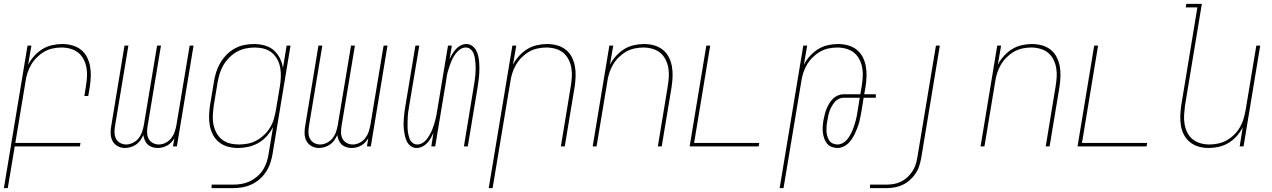

<svg xmlns="http://www.w3.org/2000/svg" viewBox="-40 -755 6560 990"><path d="M-20 215 102 -520H122L105 -421Q117 -445 136.5 -466.5Q156 -488 179 -502Q202 -516 228.5 -522Q255 -528 281 -528Q308 -528 333 -521Q358 -514 377.5 -498.5Q397 -483 408.5 -460.5Q420 -438 424.5 -412.5Q429 -387 428 -360.5Q427 -334 423 -307L415 -260H395L403 -310Q407 -334 408.5 -358Q410 -382 406 -405Q402 -428 391.5 -448.5Q381 -469 364 -483Q347 -497 324 -503.5Q301 -510 277 -510Q255 -510 231.5 -505Q208 -500 187.5 -488Q167 -476 149.5 -458.5Q132 -441 120 -420Q108 -399 101 -376.5Q94 -354 91 -331L39 -18H375L372 0H36L0 215Z M604 8Q584 8 566.5 -1.5Q549 -11 540 -28.5Q531 -46 530.5 -67Q530 -88 534 -108L602 -520H622L553 -105Q550 -88 550.5 -71Q551 -54 558 -40Q565 -26 579.5 -18Q594 -10 611 -10Q628 -10 646 -19Q664 -28 675.5 -43Q687 -58 693 -76Q699 -94 702 -112L770 -520H790L721 -105Q718 -88 718.5 -71Q719 -54 726 -40Q733 -26 747.5 -18Q762 -10 779 -10Q797 -10 814.5 -19Q832 -28 843.5 -43Q855 -58 861 -76Q867 -94 870 -112L938 -520H958L872 0H852L859 -42Q852 -31 843 -21Q834 -11 822 -4.5Q810 2 797.5 5Q785 8 773 8Q758 8 744.5 3.5Q731 -1 721.5 -10Q712 -19 706.5 -32Q701 -45 699 -59Q693 -45 684 -32Q675 -19 662 -10Q649 -1 634 3.5Q619 8 604 8Z M1051 215V197H1162Q1183 197 1204.5 193.5Q1226 190 1246.5 180.5Q1267 171 1285.5 155.5Q1304 140 1316 121Q1328 102 1335 80.5Q1342 59 1345 38L1368 -100Q1355 -75 1336 -53.5Q1317 -32 1292.5 -18Q1268 -4 1241 2Q1214 8 1188 8Q1161 8 1136 1.5Q1111 -5 1091 -20.5Q1071 -36 1059 -58.5Q1047 -81 1042 -106.5Q1037 -132 1038 -159Q1039 -186 1043 -213L1063 -333Q1067 -358 1074.5 -382.5Q1082 -407 1095.5 -430Q1109 -453 1128 -472.5Q1147 -492 1170.5 -505Q1194 -518 1219.5 -523Q1245 -528 1270 -528Q1298 -528 1325 -520.5Q1352 -513 1371.5 -496Q1391 -479 1403 -455Q1415 -431 1419 -404L1438 -520H1458L1365 41Q1361 64 1353 87.5Q1345 111 1331 132Q1317 153 1298 169.5Q1279 186 1256 196.5Q1233 207 1209 211Q1185 215 1162 215ZM1192 -10Q1215 -10 1238.5 -14.5Q1262 -19 1283.5 -31Q1305 -43 1323 -60.5Q1341 -78 1353.5 -99Q1366 -120 1372.5 -143Q1379 -166 1383 -189L1403 -309Q1407 -333 1408 -357.5Q1409 -382 1405 -405Q1401 -428 1390 -448.5Q1379 -469 1361.5 -483.5Q1344 -498 1321 -504Q1298 -510 1273 -510Q1250 -510 1226.5 -505Q1203 -500 1182 -488.5Q1161 -477 1143 -459Q1125 -441 1112.5 -420Q1100 -399 1093 -376Q1086 -353 1082 -330L1062 -210Q1059 -186 1057.5 -161.5Q1056 -137 1060.5 -114Q1065 -91 1075.5 -71Q1086 -51 1103.5 -36.5Q1121 -22 1144 -16Q1167 -10 1192 -10Z M1604 8Q1584 8 1566.5 -1.5Q1549 -11 1540 -28.5Q1531 -46 1530.5 -67Q1530 -88 1534 -108L1602 -520H1622L1553 -105Q1550 -88 1550.5 -71Q1551 -54 1558 -40Q1565 -26 1579.5 -18Q1594 -10 1611 -10Q1628 -10 1646 -19Q1664 -28 1675.5 -43Q1687 -58 1693 -76Q1699 -94 1702 -112L1770 -520H1790L1721 -105Q1718 -88 1718.5 -71Q1719 -54 1726 -40Q1733 -26 1747.5 -18Q1762 -10 1779 -10Q1797 -10 1814.5 -19Q1832 -28 1843.5 -43Q1855 -58 1861 -76Q1867 -94 1870 -112L1938 -520H1958L1872 0H1852L1859 -42Q1852 -31 1843 -21Q1834 -11 1822 -4.5Q1810 2 1797.5 5Q1785 8 1773 8Q1758 8 1744.5 3.5Q1731 -1 1721.5 -10Q1712 -19 1706.5 -32Q1701 -45 1699 -59Q1693 -45 1684 -32Q1675 -19 1662 -10Q1649 -1 1634 3.5Q1619 8 1604 8Z M2108 8Q2092 8 2079 -1Q2066 -10 2059 -23.5Q2052 -37 2048.5 -52Q2045 -67 2043 -83Q2041 -99 2041 -115Q2041 -131 2042.5 -147.5Q2044 -164 2046 -180.5Q2048 -197 2051 -213L2102 -520H2122L2070 -210Q2068 -196 2065.5 -181.5Q2063 -167 2062.5 -152.5Q2062 -138 2061.5 -123.5Q2061 -109 2061.5 -95Q2062 -81 2064.5 -67.5Q2067 -54 2071.5 -41Q2076 -28 2086.5 -19Q2097 -10 2112 -10Q2125 -10 2138 -17.5Q2151 -25 2159.5 -36Q2168 -47 2175 -59Q2182 -71 2187.5 -84Q2193 -97 2197 -110Q2201 -123 2204.5 -136Q2208 -149 2210.5 -162.5Q2213 -176 2215 -189L2270 -520H2290L2278 -449Q2284 -463 2292 -476.5Q2300 -490 2311 -502Q2322 -514 2336 -521Q2350 -528 2365 -528Q2381 -528 2394 -519Q2407 -510 2414.5 -496.5Q2422 -483 2425.5 -468Q2429 -453 2430.5 -437Q2432 -421 2432 -405Q2432 -389 2431 -372.5Q2430 -356 2427.5 -339.5Q2425 -323 2423 -307L2372 0H2352L2403 -310Q2405 -324 2407.5 -338.5Q2410 -353 2411 -367.5Q2412 -382 2412.5 -396.5Q2413 -411 2412 -425Q2411 -439 2409 -452.5Q2407 -466 2402 -479Q2397 -492 2386.5 -501Q2376 -510 2361 -510Q2348 -510 2335.5 -502.5Q2323 -495 2314 -484Q2305 -473 2298 -461Q2291 -449 2286 -436Q2281 -423 2276.5 -410Q2272 -397 2268.5 -384Q2265 -371 2263 -357.5Q2261 -344 2259 -331L2204 0H2184L2195 -71Q2189 -57 2181.5 -43.5Q2174 -30 2163 -18Q2152 -6 2137.5 1Q2123 8 2108 8Z M2480 215 2602 -520H2622L2605 -421Q2617 -445 2636.5 -466.5Q2656 -488 2679 -502Q2702 -516 2728.5 -522Q2755 -528 2781 -528Q2808 -528 2833 -521Q2858 -514 2877.5 -498.5Q2897 -483 2908.5 -460.5Q2920 -438 2924.5 -412.5Q2929 -387 2928 -360.5Q2927 -334 2923 -307L2872 0H2852L2903 -310Q2907 -334 2908.5 -358Q2910 -382 2906 -405Q2902 -428 2891.5 -448.5Q2881 -469 2864 -483Q2847 -497 2824 -503.5Q2801 -510 2777 -510Q2755 -510 2731.5 -505Q2708 -500 2687.5 -488Q2667 -476 2649.5 -458.5Q2632 -441 2620 -420Q2608 -399 2601 -376.5Q2594 -354 2591 -331L2500 215Z M3016 0 3102 -520H3122L3105 -421Q3117 -445 3136.5 -466.5Q3156 -488 3179 -502Q3202 -516 3228.5 -522Q3255 -528 3281 -528Q3308 -528 3333 -521Q3358 -514 3377.5 -498.5Q3397 -483 3408.5 -460.5Q3420 -438 3424.5 -412.5Q3429 -387 3428 -360.5Q3427 -334 3423 -307L3372 0H3352L3403 -310Q3407 -334 3408.5 -358Q3410 -382 3406 -405Q3402 -428 3391.5 -448.5Q3381 -469 3364 -483Q3347 -497 3324 -503.5Q3301 -510 3277 -510Q3255 -510 3231.5 -505Q3208 -500 3187.5 -488Q3167 -476 3149.5 -458.5Q3132 -441 3120 -420Q3108 -399 3101 -376.5Q3094 -354 3091 -331L3036 0Z M3516 0 3602 -520H3622L3539 -18H3875L3872 0Z M3980 215 4102 -520H4122L4105 -421Q4117 -445 4136.5 -466.5Q4156 -488 4179 -502Q4202 -516 4228.5 -522Q4255 -528 4281 -528Q4308 -528 4333 -521Q4358 -514 4377.5 -498.5Q4397 -483 4408.5 -460.5Q4420 -438 4424.5 -412.5Q4429 -387 4428 -360.5Q4427 -334 4423 -307L4416 -269H4476V-251H4413L4402 -182Q4399 -167 4396.5 -152.5Q4394 -138 4390 -123.5Q4386 -109 4380.5 -95Q4375 -81 4368.5 -67Q4362 -53 4353.5 -40Q4345 -27 4334 -16Q4323 -5 4308 1.5Q4293 8 4279 8Q4263 8 4248.5 2.5Q4234 -3 4224.5 -14.5Q4215 -26 4210 -40.5Q4205 -55 4203 -70.5Q4201 -86 4202 -102Q4203 -118 4206 -135Q4209 -150 4212.5 -164.5Q4216 -179 4221.5 -193Q4227 -207 4235.5 -221Q4244 -235 4255 -246Q4266 -257 4280.5 -263Q4295 -269 4309 -269H4396L4403 -310Q4407 -334 4408.5 -358Q4410 -382 4406 -405Q4402 -428 4391.5 -448.5Q4381 -469 4364 -483Q4347 -497 4324 -503.5Q4301 -510 4277 -510Q4255 -510 4231.5 -505Q4208 -500 4187.5 -488Q4167 -476 4149.5 -458.5Q4132 -441 4120 -420Q4108 -399 4101 -376.5Q4094 -354 4091 -331L4000 215ZM4279 -10Q4291 -10 4304 -16.5Q4317 -23 4326 -33.5Q4335 -44 4342 -56Q4349 -68 4354.5 -80.5Q4360 -93 4364 -105.5Q4368 -118 4371.5 -130.5Q4375 -143 4377.5 -156Q4380 -169 4382 -182L4393 -251H4309Q4297 -251 4284.5 -245Q4272 -239 4263.5 -228.5Q4255 -218 4248.5 -206.5Q4242 -195 4237.5 -182.5Q4233 -170 4230.5 -157.5Q4228 -145 4226 -132Q4223 -119 4222 -105.5Q4221 -92 4221.5 -79Q4222 -66 4225.5 -53.5Q4229 -41 4235.5 -31Q4242 -21 4253.5 -15.5Q4265 -10 4279 -10Z M4446 215V197H4529Q4548 197 4567 194Q4586 191 4604 182.5Q4622 174 4637 160.5Q4652 147 4663.5 130Q4675 113 4681 94.5Q4687 76 4690 57L4786 -520H4806L4710 60Q4706 81 4699.5 101.5Q4693 122 4680 141Q4667 160 4649.5 175Q4632 190 4612 199Q4592 208 4571 211.5Q4550 215 4529 215Z M5016 0 5102 -520H5122L5105 -421Q5117 -445 5136.5 -466.5Q5156 -488 5179 -502Q5202 -516 5228.5 -522Q5255 -528 5281 -528Q5308 -528 5333 -521Q5358 -514 5377.5 -498.5Q5397 -483 5408.5 -460.5Q5420 -438 5424.5 -412.5Q5429 -387 5428 -360.5Q5427 -334 5423 -307L5372 0H5352L5403 -310Q5407 -334 5408.5 -358Q5410 -382 5406 -405Q5402 -428 5391.5 -448.5Q5381 -469 5364 -483Q5347 -497 5324 -503.5Q5301 -510 5277 -510Q5255 -510 5231.5 -505Q5208 -500 5187.5 -488Q5167 -476 5149.5 -458.5Q5132 -441 5120 -420Q5108 -399 5101 -376.5Q5094 -354 5091 -331L5036 0Z M5516 0 5602 -520H5622L5539 -18H5875L5872 0Z M6192 8Q6165 8 6140.5 1Q6116 -6 6096.5 -21.5Q6077 -37 6065 -59.5Q6053 -82 6049 -107.5Q6045 -133 6046 -159.5Q6047 -186 6051 -213L6134 -717H6074L6077 -735H6157L6070 -210Q6067 -186 6065.5 -162Q6064 -138 6068 -115Q6072 -92 6082 -71.5Q6092 -51 6109.5 -37Q6127 -23 6149.5 -16.5Q6172 -10 6196 -10Q6218 -10 6241.5 -15Q6265 -20 6286 -32Q6307 -44 6324.5 -61.5Q6342 -79 6354 -100Q6366 -121 6372.5 -143.5Q6379 -166 6383 -189L6438 -520H6458L6372 0H6352L6368 -99Q6356 -75 6337 -53.5Q6318 -32 6294.5 -18Q6271 -4 6244.5 2Q6218 8 6192 8Z"/></svg>

Font: Iosevka Thin
Style: Italic
Weight: 100
Italic angle: -9°
Monospace: yes
Designer: Belleve Invis
Foundry: Belleve Invis
Version: Version 32.5.0; ttfautohint (v1.8.4)